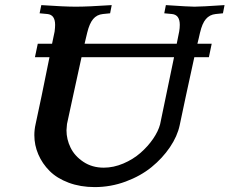

<svg xmlns="http://www.w3.org/2000/svg" viewBox="-20 -745 917 767"><path d="M722.2 -359.9 697.8 -244.6Q688.5 -200.7 658.7 -156.7Q628.9 -112.8 585.4 -77.4Q542 -42 482.2 -19.8Q422.4 2.4 358.4 2.4Q301.3 2.4 254.4 -15.1Q207.5 -32.7 178.2 -62Q148.9 -91.3 133.1 -128.2Q117.2 -165 117.2 -205.1Q117.2 -227.1 122.1 -248.5L146.5 -363.3Q160.2 -428.7 177.7 -516.6H119.6L130.9 -570.3H188Q192.9 -594.7 198.2 -619.1Q200.2 -635.7 200.2 -645.5Q200.2 -686 169.4 -689L138.2 -691.9L145 -724.6Q237.3 -718.3 282.7 -718.3Q332 -718.3 426.3 -724.6L419.9 -691.9L391.1 -689Q366.7 -686.5 352.1 -668.9Q337.4 -651.4 328.6 -615.2Q326.7 -607.4 323 -592Q319.3 -576.7 317.9 -570.3H686L695.8 -619.1Q698.2 -632.8 698.2 -645.5Q698.2 -686 667 -689L636.2 -691.9L642.6 -724.6Q734.9 -718.3 756.8 -718.3Q782.7 -718.3 877 -724.6L870.6 -691.9L841.8 -689Q817.4 -686.5 802.5 -668.9Q787.6 -651.4 779.3 -615.2V-615.7Q777.8 -607.9 773.7 -591.3Q769.5 -574.7 768.6 -570.3H825.7L814.5 -516.6H756.3Q735.8 -423.3 722.2 -359.9ZM619.6 -248.5Q665 -466.3 675.3 -516.6H305.7Q295.4 -470.7 271.5 -359.9L247.6 -249.5Q245.6 -230 245.6 -224.6Q245.6 -188.5 262 -155Q278.3 -121.6 313.2 -98.4Q348.1 -75.2 394.5 -75.2Q433.6 -75.2 472.7 -91.8Q511.7 -108.4 541.3 -134.3Q570.8 -160.2 591.6 -190.4Q612.3 -220.7 619.6 -248.5Z"/></svg>

Font: Flanker
Style: Bold Italic
Weight: 700
Italic angle: -12°
Designer: Flanker
Version: Version 2.000